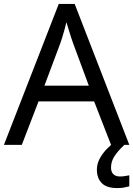

<svg xmlns="http://www.w3.org/2000/svg" viewBox="-20 -737 679 977"><path d="M545 0 459 -221H176L91 0H0L279 -717H360L638 0ZM352 -517Q349 -525 342 -546Q335 -567 328.5 -589.5Q322 -612 318 -624Q313 -604 307.5 -583.5Q302 -563 296.5 -546Q291 -529 287 -517L206 -301H432ZM545 116Q545 138 557 149.5Q569 161 590 161Q607 161 618.5 158.5Q630 156 638 155V211Q624 215 610 217.5Q596 220 576 220Q523 220 498 195Q473 170 473 126Q473 97 487.5 70Q502 43 523.5 21Q545 -1 565 -15L613 0Q579 32 562 58.5Q545 85 545 116Z"/></svg>

Font: Noto Sans Lao UI
Style: Regular
Weight: 400
Designer: Monotype Design Team
Foundry: Monotype Imaging Inc.
Version: Version 2.000